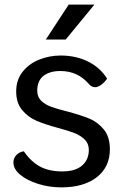

<svg xmlns="http://www.w3.org/2000/svg" viewBox="-20 -800 532 830"><path d="M38 -98Q38 -116 50.5 -129.5Q63 -143 83 -146Q114 -101 153 -80Q192 -59 249 -59Q306 -59 335 -84.5Q364 -110 364 -152Q364 -179 346.5 -196.5Q329 -214 302.5 -224.5Q276 -235 231 -247Q172 -263 136.5 -278.5Q101 -294 75.5 -324.5Q50 -355 50 -405Q50 -455 78 -490Q106 -525 150 -542.5Q194 -560 242 -560Q309 -560 361.5 -533.5Q414 -507 443 -460Q431 -443 417 -433Q403 -423 391 -423Q376 -423 364 -437Q316 -493 241 -493Q195 -493 168 -472Q141 -451 141 -408Q141 -381 158 -364.5Q175 -348 201 -338.5Q227 -329 271 -318Q331 -302 367 -287Q403 -272 429 -240Q455 -208 455 -155Q455 -78 398.5 -34Q342 10 245 10Q193 10 145 -5Q97 -20 67.5 -44.5Q38 -69 38 -98ZM277 -780H388L264 -629H178Z"/></svg>

Font: Krub Medium
Style: Regular
Weight: 500
Designer: Ekaluck Peanpanawate
Foundry: Cadson Demak Co.,Ltd.
Version: Version 1.000; ttfautohint (v1.6)